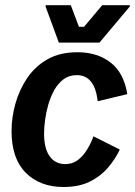

<svg xmlns="http://www.w3.org/2000/svg" viewBox="-20 -716 526 748"><path d="M227.5 12.5Q135.8 12.5 80.4 -42.9Q25 -98.3 25 -205.8Q25 -258.3 40 -312.1Q55 -365.8 85.8 -411.7Q116.7 -457.5 165 -485Q213.3 -512.5 281.7 -512.5Q360 -512.5 411.7 -471.7Q463.3 -430.8 475.8 -349.2L360.8 -321.7Q354.2 -374.2 333.8 -398.8Q313.3 -423.3 279.2 -423.3Q249.2 -423.3 227.5 -407.1Q205.8 -390.8 191.2 -364.6Q176.7 -338.3 167.9 -307.5Q159.2 -276.7 155.4 -247.5Q151.7 -218.3 151.7 -195.8Q151.7 -136.7 173.8 -106.7Q195.8 -76.7 234.2 -76.7Q262.5 -76.7 283.3 -92.5Q304.2 -108.3 319.6 -133.8Q335 -159.2 344.2 -185L446.7 -133.3Q429.2 -95.8 400 -62.1Q370.8 -28.3 328.8 -7.9Q286.7 12.5 227.5 12.5ZM209.2 -550 157.5 -690.8V-695.8H255.8L287.5 -611.7H307.5L378.3 -695.8H485.8V-690.8L367.5 -550Z"/></svg>

Font: Familjen Grotesk SemiBold
Style: Italic
Weight: 600
Italic angle: -9.46201°
Designer: Anders Wikstroem, Jonas Baeckman, Matilda Gysing, Kristian Moeller
Foundry: Familjen STHLM AB
Version: Version 2.002